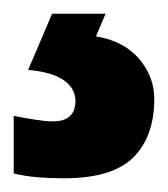

<svg xmlns="http://www.w3.org/2000/svg" viewBox="-66 -20 245 280"><path d="M159 124Q159 179 128.5 209.5Q98 240 27 240Q6 240 -11.5 238.5Q-29 237 -46 233V149Q-31 152 -15 154.5Q1 157 11 157Q44 157 44 127Q44 109 27 97Q10 85 -25 82L10 0H88L74 33Q115 40 137 66Q159 92 159 124Z"/></svg>

Font: Noto Sans Gurmukhi ExtraCondensed ExtraBold
Style: Regular
Weight: 800
Width: 2
Designer: Jelle Bosma - Monotype Design Team
Foundry: Monotype Imaging Inc.
Version: Version 2.004; ttfautohint (v1.8.4.7-5d5b)